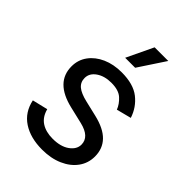

<svg xmlns="http://www.w3.org/2000/svg" viewBox="-224 -863 976 976"><g transform="rotate(45 264.0 -375.0)"><path d="M262.7 11.7Q178.7 11.7 123 -24.9Q67.4 -61.5 52.7 -132.3L136.2 -152.3Q147.9 -107.4 180.4 -86.4Q212.9 -65.4 261.7 -65.4Q318.8 -65.4 352.8 -89.8Q386.7 -114.3 386.7 -147.9Q386.7 -204.1 306.6 -223.1L215.8 -244.6Q69.3 -279.3 69.3 -393.6Q69.3 -440.4 95.7 -476.3Q122.1 -512.2 167.7 -532.5Q213.4 -552.7 271.5 -552.7Q356 -552.7 402.6 -515.9Q449.2 -479 467.8 -421.4L388.2 -400.9Q377 -430.2 350.8 -454.1Q324.7 -478 272 -478Q223.1 -478 190.7 -455.6Q158.2 -433.1 158.2 -398.9Q158.2 -368.7 180.2 -350.3Q202.1 -332 250 -320.8L332.5 -301.3Q406.7 -283.7 442.4 -246.8Q478 -210 478 -153.8Q478 -106 450.9 -68.6Q423.8 -31.2 375.2 -9.8Q326.7 11.7 262.7 11.7ZM231.4 -617.2 299.8 -760.7H397.9L303.2 -617.2Z"/></g></svg>

Font: Inter
Style: Regular
Weight: 400
Designer: Rasmus Andersson
Foundry: rsms
Version: Version 4.001;git-9221beed3